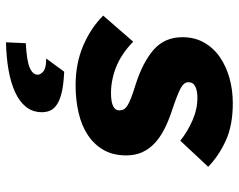

<svg xmlns="http://www.w3.org/2000/svg" viewBox="-98 -454 796 640"><g transform="rotate(90 300.0 -134.0)"><path d="M264 12Q192 12 133 -13Q74 -38 32 -80L119 -180Q159 -141 202.5 -123.5Q246 -106 290 -106Q348 -106 348 -134Q348 -142 344.5 -148.5Q341 -155 331.5 -161Q322 -167 305 -173.5Q288 -180 262 -188Q187 -212 145.5 -248.5Q104 -285 104 -344Q104 -385 122 -416.5Q140 -448 170.5 -469Q201 -490 240.5 -501Q280 -512 324 -512Q398 -512 449 -488.5Q500 -465 536 -430L449 -337Q419 -361 381.5 -377.5Q344 -394 306 -394Q283 -394 268.5 -387Q254 -380 254 -364Q254 -349 274.5 -338Q295 -327 352 -308Q385 -297 412 -283Q439 -269 458 -251Q477 -233 487.5 -210Q498 -187 498 -156Q498 -113 480 -81.5Q462 -50 430.5 -29Q399 -8 356 2Q313 12 264 12ZM121 244 124 178Q182 175 205.5 165Q229 155 229 138Q229 129 218 119.5Q207 110 175 110L219 50Q261 52 287 58Q313 64 328 74Q343 84 348.5 96.5Q354 109 354 124Q354 155 336.5 177Q319 199 287.5 213.5Q256 228 213.5 235.5Q171 243 121 244Z"/></g></svg>

Font: Source Code Pro Black
Style: Italic
Weight: 900
Italic angle: -11°
Monospace: yes
Designer: Paul D. Hunt, Teo Tuominen
Foundry: Adobe Systems Incorporated
Version: Version 1.050;PS 1.000;hotconv 16.6.51;makeotf.lib2.5.65220